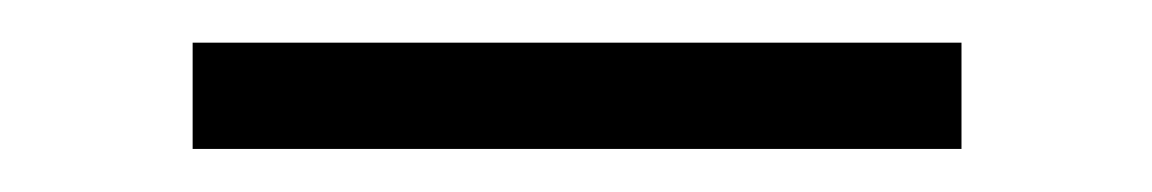

<svg xmlns="http://www.w3.org/2000/svg" viewBox="-20 -229 540 90"><path d="M430.7 -159.2Q310.5 -159.2 70.3 -159.2Q70.3 -175.8 70.3 -209Q190.4 -209 430.7 -209Q430.7 -196.3 430.7 -184.6Q430.7 -171.9 430.7 -159.2Z"/></svg>

Font: Tsing
Style: Bold
Weight: 400
Designer: iepn
Foundry: Jiangxue academy
Version: Version 1.0